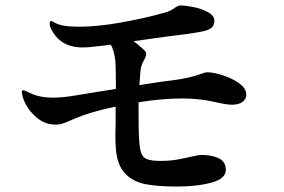

<svg xmlns="http://www.w3.org/2000/svg" viewBox="-20 -726 1040 704"><path d="M883 -379Q883 -363 869.5 -352.5Q856 -342 830 -342Q810 -342 768 -352Q710 -365 650 -365Q574 -365 488 -351V-314Q488 -243 490 -216Q492 -181 498 -164.5Q504 -148 520 -142Q536 -136 570 -136Q608 -136 641.5 -143Q675 -150 679 -151Q709 -158 719 -158Q755 -158 781.5 -146Q808 -134 808 -103Q808 -71 755.5 -56.5Q703 -42 628 -42Q557 -42 512 -51Q467 -60 438.5 -90Q410 -120 405 -179Q403 -201 403 -229L404 -280V-335Q340 -322 284 -303Q276 -300 244 -287Q225 -278 211.5 -273.5Q198 -269 184 -269Q141 -269 107.5 -301Q74 -333 63 -372Q60 -383 60 -389Q60 -395 65 -395Q70 -395 92 -384Q126 -368 174 -368Q208 -368 251 -375L311 -385Q339 -390 405 -400V-413Q405 -491 402 -510Q396 -548 386 -562L361 -559Q307 -552 283 -552Q199 -552 166 -623Q162 -630 162 -639Q162 -649 168 -649Q170 -649 182.5 -642Q195 -635 214 -632Q237 -628 270 -628Q337 -628 424 -643.5Q511 -659 585 -680Q605 -685 622 -698Q624 -699 629.5 -702.5Q635 -706 642 -706Q658 -706 687.5 -700.5Q717 -695 741.5 -682Q766 -669 766 -650Q766 -633 756 -624.5Q746 -616 726 -611.5Q706 -607 663 -601Q617 -596 470 -575Q483 -566 508 -543Q516 -536 516 -528Q516 -521 509 -507Q497 -488 495 -465L491 -414Q586 -429 616 -432Q671 -439 717 -455Q732 -461 740 -461Q762 -461 796.5 -450Q831 -439 857 -420.5Q883 -402 883 -379Z"/></svg>

Font: Shippori Mincho
Style: Bold
Weight: 700
Designer: FONTDASU
Foundry: FONTDASU / Google Inc. / but / Adobe
Version: Version 3.110; ttfautohint (v1.8.3)